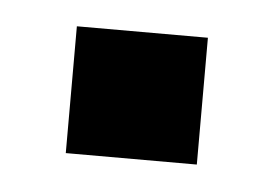

<svg xmlns="http://www.w3.org/2000/svg" viewBox="-27 -150 258 181"><g transform="rotate(5 102.5 -60.0)"><path d="M40 0V-120H164V0Z"/></g></svg>

Font: Saira UltraCondensed ExtraBold
Style: Regular
Weight: 800
Width: 1
Designer: Hector Gatti with collaboration of the Omnibus-Type team
Foundry: Omnibus-Type
Version: Version 1.101